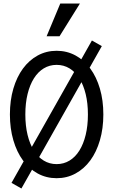

<svg xmlns="http://www.w3.org/2000/svg" viewBox="-20 -997 640 1085"><path d="M300 10Q358.2 10 406.8 -16.5Q455.4 -43 490.3 -90.5Q525.2 -138 544.6 -204.5Q564 -271 564 -350Q564 -430 544.6 -496Q525.2 -562 490.3 -609.5Q455.4 -657 406.8 -683.5Q358.2 -710 300 -710Q241.8 -710 193.2 -683.5Q144.6 -657 109.7 -609.5Q74.8 -562 55.4 -496Q36 -430 36 -350Q36 -271 55.4 -204.5Q74.8 -138 109.7 -90.5Q144.6 -43 193.2 -16.5Q241.8 10 300 10ZM300 -69.6Q259.8 -69.6 227.1 -89.5Q194.4 -109.4 171.4 -146.2Q148.4 -183 135.8 -234.8Q123.2 -286.6 123.2 -350Q123.2 -413.8 135.8 -465.4Q148.4 -517 171.4 -553.8Q194.4 -590.6 227.1 -610.5Q259.8 -630.4 300 -630.4Q340.2 -630.4 372.9 -610.5Q405.6 -590.6 428.6 -553.8Q451.6 -517 464.2 -465.4Q476.8 -413.8 476.8 -350Q476.8 -286.6 464.2 -234.8Q451.6 -183 428.6 -146.2Q405.6 -109.4 372.9 -89.5Q340.2 -69.6 300 -69.6ZM45 36.4 101 68.2 183.4 -77.4 555.4 -736.4 499.4 -768.2ZM431.6 -977H320.6L243.4 -792H316.4Z"/></svg>

Font: CommitMonoV142 ExtLt
Style: Regular
Weight: 200
Monospace: yes
Designer: Eigil Nikolajsen
Foundry: Eigil Nikolajsen
Version: Version 1.142